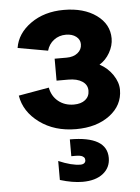

<svg xmlns="http://www.w3.org/2000/svg" viewBox="-54 -568 625 855"><g transform="rotate(-5 258.5 -140.0)"><path d="M256.8 -213.9H204.1V-312H257.8Q288.1 -312 307.1 -327.1Q326.2 -342.3 326.2 -366.2Q326.2 -387.2 308.6 -400.6Q291 -414.1 263.2 -414.1Q232.4 -414.1 209.5 -396.7Q186.5 -379.4 178.2 -350.1L43.9 -374Q54.2 -438.5 115.2 -481.7Q176.3 -524.9 263.2 -524.9Q352.5 -524.9 408.7 -484.4Q464.8 -443.8 464.8 -379.9Q464.8 -347.7 447 -316.4Q429.2 -285.2 400.9 -268.1Q436.5 -249.5 459.2 -216.1Q481.9 -182.6 481.9 -148.9Q481.9 -79.6 423.1 -35.4Q364.3 8.8 272 8.8Q176.3 8.8 109.4 -40.3Q42.5 -89.4 30.8 -162.1L167 -186Q174.3 -147 202.9 -124Q231.4 -101.1 272 -101.1Q304.2 -101.1 323 -116.2Q341.8 -131.3 341.8 -157.2Q341.8 -183.6 318.8 -198.7Q295.9 -213.9 256.8 -213.9ZM180.2 228V143.1Q238.3 168 277.8 168Q288.6 168 294.7 163.1Q300.8 158.2 300.8 149.9Q300.8 145.5 299.6 142.1Q298.3 138.7 295.7 136.5Q293 134.3 290.5 132.6Q288.1 130.9 283.2 129.6Q278.3 128.4 275.4 127.9Q272.5 127.4 266.4 127.2Q260.3 127 257.6 127Q254.9 127 248.5 127Q242.2 127 240.2 127V51.8Q405.8 51.8 405.8 148.9Q405.8 192.4 372.3 218.8Q338.9 245.1 280.8 245.1Q236.3 245.1 180.2 228Z"/></g></svg>

Font: LT Superior
Style: Bold
Weight: 400
Designer: Daniel Lyons
Foundry: LyonsType
Version: Version 1.000